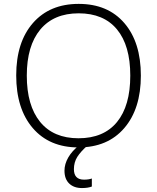

<svg xmlns="http://www.w3.org/2000/svg" viewBox="-20 -745 804 983"><path d="M358.4 121.1Q358.4 174.8 410.2 174.8Q434.1 174.8 450.2 168.9V210Q430.7 217.8 399.4 217.8Q358.4 217.8 334.2 194.6Q310.1 171.4 310.1 128.9Q310.1 94.7 329.6 61Q349.1 27.3 384.3 0H428.2Q393.1 30.8 375.7 58.3Q358.4 85.9 358.4 121.1ZM701.2 -357.9Q701.2 -188 616.2 -89.1Q531.2 9.8 381.8 9.8Q232.9 9.8 147.9 -89.1Q63 -188 63 -358.9Q63 -529.3 148.7 -627.2Q234.4 -725.1 382.8 -725.1Q532.2 -725.1 616.7 -626.7Q701.2 -528.3 701.2 -357.9ZM117.2 -357.9Q117.2 -204.6 185.5 -120.8Q253.9 -37.1 381.8 -37.1Q510.7 -37.1 578.9 -120.1Q647 -203.1 647 -357.9Q647 -512.2 578.9 -594.5Q510.7 -676.8 382.8 -676.8Q255.4 -676.8 186.3 -593.8Q117.2 -510.7 117.2 -357.9Z"/></svg>

Font: Zoram GWebM Light
Style: Regular
Weight: 300
Foundry: Ascender Corporation
Version: Version 1.000